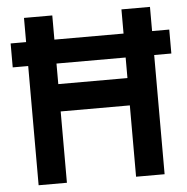

<svg xmlns="http://www.w3.org/2000/svg" viewBox="-51 -742 771 791"><g transform="rotate(-5 335.0 -346.0)"><path d="M13 -493H77V0H194V-295H480V0H598V-493H669V-592H598V-692H480V-592H194V-692H77V-592H13ZM194 -408V-493H480V-408Z"/></g></svg>

Font: TitilliumText22L
Style: 800 wt
Weight: 800
Designer: Campivisivi
Foundry: Campivisivi
Version: 1.000